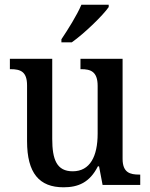

<svg xmlns="http://www.w3.org/2000/svg" viewBox="-20 -786 639 816"><path d="M241 -619V-606H285C339 -644 418 -721 442 -756V-766H326C307 -721 269 -661 241 -619ZM250 10C312 10 361 -10 396 -79H401L416 0H576V-44H572C533 -44 501 -52 501 -111V-536H322V-492H325C364 -492 395 -483 395 -421V-218C395 -122 363 -58 289 -58C221 -58 202 -108 202 -196V-536H22V-492H25C67 -492 95 -482 95 -423V-186C95 -50 147 10 250 10Z"/></svg>

Font: Noto Serif Myanmar SemiCondensed Medium
Style: Regular
Weight: 500
Width: 4
Designer: Ben Mitchell and the Monotype Design Team
Foundry: Monotype Imaging Inc.
Version: Version 2.106